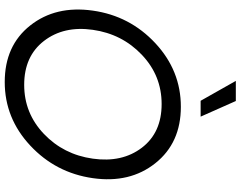

<svg xmlns="http://www.w3.org/2000/svg" viewBox="-126 -914 1050 839"><g transform="rotate(90 399.5 -495.0)"><path d="M334 -1000H421.9L490.2 -846.2H420.9ZM338.9 9.8Q179.7 9.8 91.8 -101.6Q3.9 -212.9 26.9 -375Q49.8 -537.1 169.4 -648.4Q289.1 -759.8 447 -759.8Q605 -759.8 693.6 -648.4Q782.2 -537.1 759 -375Q735.8 -212.9 616.5 -101.6Q497.1 9.8 338.9 9.8ZM351.1 -75.2Q475.1 -75.2 565.4 -161.1Q655.8 -247.1 673.8 -375Q691.9 -502.9 626 -589.4Q560.1 -675.8 435.1 -675.8Q311 -675.8 220 -589.4Q128.9 -502.9 110.8 -375Q92.8 -248 159.4 -161.6Q226.1 -75.2 351.1 -75.2Z"/></g></svg>

Font: Oakes Grotesk
Style: Italic
Weight: 400
Designer: Samuel Oakes
Foundry: Samuel Oakes
Version: Version 1.0 | wf-rip DC20170320